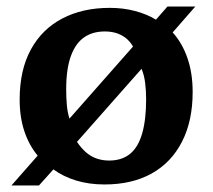

<svg xmlns="http://www.w3.org/2000/svg" viewBox="-20 -549 649 586"><path d="M15 17 95 -74Q69 -105 54.5 -148Q40 -191 40 -245Q40 -335 74 -397.5Q108 -460 170 -492.5Q232 -525 315 -525Q356 -525 392 -515.5Q428 -506 456 -489L491 -529H576L507 -450Q536 -418 552 -372Q568 -326 568 -268Q568 -180 535.5 -116.5Q503 -53 443 -19.5Q383 14 299 14Q252 14 212.5 2Q173 -10 143 -32L99 17ZM313 -59Q352 -59 377 -79.5Q402 -100 414 -142Q426 -184 426 -246Q426 -272 423 -296Q420 -320 412 -339L215 -116Q227 -98 241.5 -85Q256 -72 274 -65.5Q292 -59 313 -59ZM192 -187 386 -407Q376 -424 362.5 -434Q349 -444 333.5 -448.5Q318 -453 300 -453Q262 -453 236 -434.5Q210 -416 196 -377Q182 -338 182 -276Q182 -251 184 -228.5Q186 -206 192 -187Z"/></svg>

Font: Literata 18pt SemiBold
Style: Regular
Weight: 600
Designer: Latin by Veronika Burian and Jose Scaglione. Greek by Irene Vlachou. Cyrillic by Vera Evstafieva.
Foundry: TypeTogether
Version: Version 3.103;gftools[0.9.29]